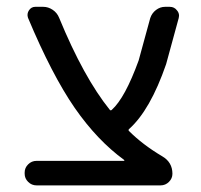

<svg xmlns="http://www.w3.org/2000/svg" viewBox="-20 -567 592 566"><path d="M345.7 -92.8Q346.7 -92.8 346.7 -93.8Q346.7 -94.7 345.7 -95.7Q266.6 -153.3 200.2 -249Q132.8 -346.7 62.5 -514.6Q58.6 -526.4 65.4 -536.6Q72.3 -546.9 84 -546.9H107.4Q122.1 -546.9 135.3 -538.1Q148.4 -529.3 154.3 -514.6Q226.6 -338.9 303.7 -243.2Q306.6 -240.2 309.6 -243.2Q348.6 -278.3 388.7 -388.7L422.9 -513.7Q427.7 -528.3 439.9 -537.6Q452.1 -546.9 466.8 -546.9H480.5Q494.1 -546.9 502 -536.1Q507.8 -529.3 507.8 -520.5Q507.8 -517.6 506.8 -513.7L469.7 -377.9Q422.9 -242.2 360.4 -186.5Q357.4 -183.6 360.4 -180.7Q400.4 -140.6 458 -106.4Q488.3 -88.9 488.3 -54.7Q488.3 -41 478 -30.8Q467.8 -20.5 453.1 -20.5H87.9Q73.2 -20.5 63 -30.8Q52.7 -41 52.7 -54.7V-58.6Q52.7 -72.3 63 -82.5Q73.2 -92.8 87.9 -92.8Z"/></svg>

Font: Gen Jyuu GothicL Regular
Style: Regular
Weight: 400
Designer: [Source Han Sans]
Ryoko NISHIZUKA  (kana & ideographs); Paul D. Hunt (Latin, Greek & Cyrillic); Wenlong ZHANG  (bopomofo
Version: Version 1.002.20150607